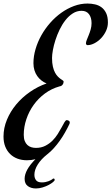

<svg xmlns="http://www.w3.org/2000/svg" viewBox="-76 -792 629 1084"><path d="M127 272Q99.6 272 81.3 258.8Q63 245.6 63 217.8Q63 168 124 106.9Q101.1 112.8 76.2 112.8Q47.4 112.8 22.9 103.8Q-1.5 94.7 -19 77.4Q-36.6 60.1 -46.4 35.4Q-56.2 10.7 -56.2 -21Q-56.2 -69.3 -36.9 -116Q-17.6 -162.6 15.6 -202.4Q48.8 -242.2 93 -272.9Q137.2 -303.7 187 -320.8Q171.4 -327.1 157.7 -337.9Q144 -348.6 134 -363Q124 -377.4 118.4 -395.5Q112.8 -413.6 112.8 -435.1Q112.8 -474.6 124.8 -515.1Q136.7 -555.7 157.7 -593Q178.7 -630.4 207.5 -663.1Q236.3 -695.8 270.3 -720Q304.2 -744.1 341.8 -758.1Q379.4 -772 418 -772Q439.5 -772 460.2 -767.3Q481 -762.7 497.1 -750.7Q513.2 -738.8 523.2 -718Q533.2 -697.3 533.2 -665Q533.2 -640.1 522.5 -617.2Q511.7 -594.2 494.9 -576.4Q478 -558.6 457.5 -547.9Q437 -537.1 418 -537.1Q415 -537.1 412.1 -539.8Q409.2 -542.5 409.2 -546.9Q409.2 -555.2 414.1 -567.1Q418.9 -579.1 425 -594Q431.2 -608.9 436 -626Q440.9 -643.1 440.9 -661.1Q440.9 -692.9 426.5 -711.9Q412.1 -731 384.8 -731Q357.9 -731 335 -716.3Q312 -701.7 293.5 -678Q274.9 -654.3 260.7 -625Q246.6 -595.7 237.1 -566.2Q227.5 -536.6 222.7 -509.8Q217.8 -482.9 217.8 -464.8Q217.8 -435.5 222.7 -415.3Q227.5 -395 234.9 -381.6Q242.2 -368.2 250.5 -359.9Q258.8 -351.6 266.1 -346.4Q273.4 -341.3 278.3 -338.1Q283.2 -335 283.2 -331.1Q283.2 -321.3 277.1 -313.5Q271 -305.7 259.8 -304.2Q214.8 -291.5 177.7 -264.2Q140.6 -236.8 114 -199.7Q87.4 -162.6 72.8 -118.9Q58.1 -75.2 58.1 -30.8Q58.1 -10.3 63.7 3.9Q69.3 18.1 78.6 26.6Q87.9 35.2 100.3 39.1Q112.8 43 127 43Q156.7 43 179.7 31.2Q202.6 19.5 220 2.2Q237.3 -15.1 250 -35.4Q262.7 -55.7 272 -73Q281.2 -90.3 288.1 -102.1Q294.9 -113.8 300.8 -113.8Q305.7 -113.8 311.8 -110.6Q317.9 -107.4 317.9 -100.1Q317.9 -98.6 317.4 -96.4Q316.9 -94.2 315.9 -91.8Q304.2 -66.9 290.5 -43Q276.9 -19 261.2 2.9Q245.6 24.9 228 44.4Q210.4 64 190.9 79.1Q155.8 106.9 137 137Q118.2 167 118.2 194.8Q118.2 213.4 127.7 225.6Q137.2 237.8 160.2 237.8Q171.4 237.8 180.9 235.8Q190.4 233.9 198 231Q205.6 228 210.9 225.1Q216.3 222.2 219.2 220.2Q220.7 218.3 222.4 217Q224.1 215.8 227.1 215.8Q229.5 215.8 231.2 218.3Q232.9 220.7 232.9 223.1Q232.9 228 223.4 236.1Q213.9 244.1 198.7 252.2Q183.6 260.3 164.6 266.1Q145.5 272 127 272Z"/></svg>

Font: Mervale Script
Style: Regular
Weight: 400
Designer: Astigmatic (AOETI)
Foundry: Astigmatic (AOETI)
Version: Version 1.000